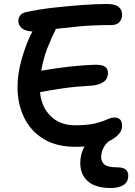

<svg xmlns="http://www.w3.org/2000/svg" viewBox="-20 -730 679 964"><path d="M358 7Q263 7 198.5 -32.5Q134 -72 101 -140Q68 -208 68 -293Q68 -356 86.5 -424.5Q105 -493 132 -551Q137 -562 143 -572Q108 -573 90 -588Q72 -603 72 -626Q72 -638 80 -651Q88 -664 110 -669Q174 -683 249 -691.5Q324 -700 394.5 -705Q465 -710 517 -710Q558 -710 575.5 -695.5Q593 -681 593 -657Q593 -634 579.5 -619Q566 -604 537 -604Q446 -604 378 -597.5Q310 -591 260 -585L258 -578Q237 -538 217 -486Q197 -434 187 -375Q247 -386 320.5 -394.5Q394 -403 460 -405Q495 -405 508.5 -394Q522 -383 522 -364Q522 -332 497.5 -317Q473 -302 439 -300Q364 -296 296.5 -286.5Q229 -277 181 -267Q188 -192 235 -146.5Q282 -101 356 -101Q421 -101 458.5 -110.5Q496 -120 517 -130Q538 -140 554 -140Q593 -140 593 -98Q593 -56 534 -24.5Q475 7 358 7ZM537 214Q460 214 421.5 180.5Q383 147 383 88Q383 43 405 4Q427 -35 464.5 -58.5Q502 -82 548 -82Q559 -82 566.5 -77Q574 -72 574 -62Q574 -55 570 -50Q566 -45 552 -38Q521 -22 504.5 3.5Q488 29 488 58Q488 83 505 96.5Q522 110 567 110Q600 110 612 122Q624 134 624 151Q624 184 600 199Q576 214 537 214Z"/></svg>

Font: Shantell Sans Normal
Style: Regular
Weight: 500
Designer: Stephen Nixon, Anya Danilova, Shantell Martin
Foundry: Arrow Type
Version: Version 1.009;[a7da0bfa3]